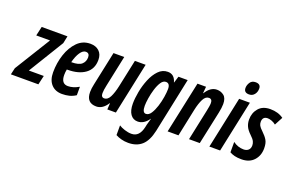

<svg xmlns="http://www.w3.org/2000/svg" viewBox="-153 -1206 2897 1897"><g transform="rotate(20 1295.5 -257.0)"><path d="M251 0 273 -96H116L343 -467L359 -544H88L66 -447H211L-22 -70L-38 0Z M645 -29V-118Q584 -83 530 -83Q459 -83 459 -175Q459 -205 465 -234H473Q589 -234 657.5 -284Q726 -334 726 -429Q726 -488 691 -520.5Q656 -553 599 -553Q518 -553 462 -496Q406 -439 376.5 -350Q347 -261 347 -162Q347 -81 388.5 -35.5Q430 10 502 10Q541 10 576 1.5Q611 -7 645 -29ZM582 -463Q622 -463 622 -418Q622 -374 591.5 -345.5Q561 -317 484 -317H481Q498 -384 525 -423.5Q552 -463 582 -463Z M977 -66H980L976 0H1066L1181 -544H1068L1007 -257Q991 -182 968 -137Q945 -92 909 -92Q876 -92 876 -135Q876 -151 879 -172.5Q882 -194 887 -216L956 -544H843L768 -190Q757 -141 757 -104Q757 10 862 10Q929 10 977 -66Z M1311 -161Q1311 -192 1318.5 -241Q1326 -290 1341 -339Q1356 -388 1377.5 -421Q1399 -454 1428 -454Q1471 -454 1471 -394Q1471 -361 1463 -310Q1455 -259 1439 -208.5Q1423 -158 1400.5 -123.5Q1378 -89 1348 -89Q1311 -89 1311 -161ZM1502 33 1623 -544H1526L1505 -476H1503Q1482 -554 1412 -554Q1356 -554 1314.5 -511Q1273 -468 1246 -402Q1219 -336 1206 -266Q1193 -196 1193 -141Q1193 -68 1221 -29Q1249 10 1297 10Q1362 10 1411 -60H1413Q1401 -20 1394 8L1388 36Q1364 145 1281 145Q1246 145 1208 132.5Q1170 120 1148 105V207Q1172 221 1207 230.5Q1242 240 1281 240Q1369 240 1423.5 191.5Q1478 143 1502 33Z M1724 0 1784 -287Q1800 -362 1823 -406.5Q1846 -451 1881 -451Q1916 -451 1916 -409Q1916 -392 1912 -369Q1908 -346 1903 -322L1835 0H1948L2022 -347Q2034 -403 2034 -441Q2034 -503 2002.5 -528.5Q1971 -554 1929 -554Q1861 -554 1813 -475H1810L1816 -544H1726L1610 0Z M2316 -706Q2316 -754 2262 -754Q2223 -754 2204.5 -725.5Q2186 -697 2186 -667Q2186 -618 2240 -618Q2274 -618 2295 -643.5Q2316 -669 2316 -706ZM2162 0 2277 -544H2164L2049 0Z M2564 -168Q2564 -222 2545.5 -253.5Q2527 -285 2491 -319Q2460 -348 2451 -365.5Q2442 -383 2442 -403Q2442 -460 2496 -460Q2514 -460 2538 -451.5Q2562 -443 2583 -426L2629 -513Q2573 -554 2490 -554Q2410 -554 2368 -505Q2326 -456 2326 -386Q2326 -348 2340.5 -315.5Q2355 -283 2392 -248Q2424 -218 2434 -197.5Q2444 -177 2444 -156Q2444 -123 2425 -106Q2406 -89 2375 -89Q2315 -89 2264 -127V-18Q2286 -5 2316 2.5Q2346 10 2388 10Q2471 10 2517.5 -40.5Q2564 -91 2564 -168Z"/></g></svg>

Font: Noto Sans Display Condensed
Style: Bold Italic
Weight: 700
Width: 3
Designer: Monotype Design team
Foundry: Monotype Imaging Inc.
Version: 1.000